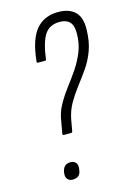

<svg xmlns="http://www.w3.org/2000/svg" viewBox="-106 -714 520 773"><g transform="rotate(-15 154.5 -327.5)"><path d="M110 -177Q105 -177 106 -184L114 -229Q119 -267 136.5 -298.5Q154 -330 176.5 -359.5Q199 -389 219 -418.5Q239 -448 253 -482.5Q267 -517 267 -560Q267 -592 253 -606.5Q239 -621 212 -621Q168 -621 148 -588.5Q128 -556 120 -491Q120 -485 115 -485H85Q82 -485 81 -487Q80 -489 81 -492Q90 -581 123.5 -621Q157 -661 216 -661Q261 -661 285.5 -638Q310 -615 309 -563Q308 -514 294.5 -477Q281 -440 260 -410Q239 -380 217.5 -352Q196 -324 179 -294.5Q162 -265 155 -228L147 -183Q146 -177 141 -177ZM99 6Q85 6 77.5 -3Q70 -12 72 -27L73 -34Q76 -49 84.5 -56.5Q93 -64 107 -64Q122 -64 129.5 -55Q137 -46 135 -31L134 -24Q132 -8 123 -1Q114 6 99 6Z"/></g></svg>

Font: Sofia Sans Extra Condensed Light
Style: Italic
Weight: 300
Italic angle: -9°
Version: Version 4.100